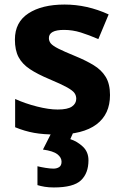

<svg xmlns="http://www.w3.org/2000/svg" viewBox="-20 -576 537 836"><path d="M459 -162.1Q459 -78.6 400.1 -34.4Q341.3 9.8 226.1 9.8Q168.9 9.8 128.2 2.4Q87.4 -4.9 45.9 -22V-145Q90.3 -125 141.4 -112.1Q192.4 -99.1 231 -99.1Q274.4 -99.1 293.2 -112.1Q312 -125 312 -146Q312 -159.7 304.4 -170.7Q296.9 -181.6 272 -195.6Q247.1 -209.5 193.8 -231.9Q142.6 -253.4 109.6 -275.4Q76.7 -297.4 60.8 -327.4Q44.9 -357.4 44.9 -403.8Q44.9 -479.5 103.8 -517.8Q162.6 -556.2 261.2 -556.2Q359.4 -556.2 453.1 -513.2L408.2 -405.8Q367.7 -423.3 331.8 -434.6Q295.9 -445.8 258.8 -445.8Q192.9 -445.8 192.9 -410.2Q192.9 -397 201.4 -386.7Q210 -376.5 234.6 -364Q259.3 -351.6 307.1 -332Q353.5 -313 387.7 -292.2Q421.9 -271.5 440.4 -241Q459 -210.4 459 -162.1ZM365.2 122.1Q365.2 178.2 332.5 209.2Q299.8 240.2 214.4 240.2Q192.4 240.2 174.8 237.3Q157.2 234.4 143.1 230V147.9Q157.2 151.4 177.7 154.8Q198.2 158.2 212.9 158.2Q227.1 158.2 237.5 151.6Q248 145 248 127.9Q248 109.9 230 95.7Q211.9 81.5 167 75.2L205.1 0H299.3L286.1 29.8Q316.4 39.6 340.8 62.5Q365.2 85.4 365.2 122.1Z"/></svg>

Font: Open Sans
Style: Bold
Weight: 700
Designer: Monotype Design Team
Foundry: Monotype Imaging Inc.
Version: Version 3.000; ttfautohint (v1.8.4)